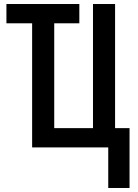

<svg xmlns="http://www.w3.org/2000/svg" viewBox="-20 -734 685 956"><path d="M519 202H625V-96H553V-714H443V-96H250V-618H375V-714H12V-618H140V0H519Z"/></svg>

Font: Noto Sans Display Condensed Medium
Style: Regular
Weight: 500
Width: 3
Designer: Monotype Design Team
Foundry: Monotype Imaging Inc.
Version: Version 1.900